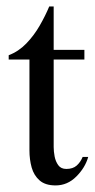

<svg xmlns="http://www.w3.org/2000/svg" viewBox="-20 -558 292 592"><path d="M234.9 -74.2H252Q242.7 -41 215.3 -13.7Q188 13.7 151.4 13.7Q119.6 13.7 102.1 -1.7Q84.5 -17.1 77.6 -41.7Q70.8 -66.4 70.8 -93.8V-374.5H6.8V-387.7Q37.6 -399.4 61.3 -424.1Q85 -448.7 102.5 -479.2Q120.1 -509.8 131.8 -538.1H145.5V-404.3H240.2V-374.5H145.5V-104.5Q145.5 -91.3 148.4 -75.7Q151.4 -60.1 159.7 -48.6Q168 -37.1 184.6 -37.1Q204.6 -37.1 216.3 -47.4Q228 -57.6 234.9 -74.2Z"/></svg>

Font: Scheherazade New Rohingya
Style: Regular
Weight: 400
Designer: SIL International
Foundry: SIL International
Version: Version 3.000 ; LngRng